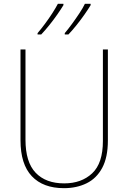

<svg xmlns="http://www.w3.org/2000/svg" viewBox="-20 -1065 669 1002"><path d="M543 -332Q543 -244 513.5 -189Q484 -134 432 -108.5Q380 -83 314 -83Q205 -83 146 -145.5Q87 -208 87 -333V-807H113V-336Q113 -219 166 -163.5Q219 -108 315 -108Q405 -108 461 -160.5Q517 -213 517 -329V-807H543ZM453 -1038Q441 -1018 421.5 -990Q402 -962 379.5 -934Q357 -906 337 -885H318V-892Q335 -912 355.5 -940Q376 -968 394.5 -996Q413 -1024 423 -1045H453ZM311 -1038Q299 -1018 279.5 -990Q260 -962 237.5 -934Q215 -906 195 -885H176V-892Q194 -913 214.5 -940.5Q235 -968 253 -996Q271 -1024 282 -1045H311Z"/></svg>

Font: Noto Sans Kannada UI SemiCondensed Thin
Style: Regular
Weight: 100
Width: 4
Designer: Jelle Bosma - Monotype Design Team
Foundry: Monotype Imaging Inc.
Version: Version 2.005; ttfautohint (v1.8.4.7-5d5b)